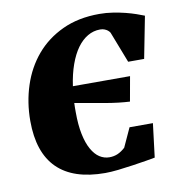

<svg xmlns="http://www.w3.org/2000/svg" viewBox="-70 -636 655 711"><g transform="rotate(-10 257.5 -281.0)"><path d="M269.5 11.2Q149.9 11.2 89.6 -48.3Q29.3 -107.9 29.3 -226.6Q29.3 -296.4 49.8 -359.1Q70.3 -421.9 110.6 -469.5Q150.9 -517.1 210.7 -544.9Q270.5 -572.8 349.6 -572.8Q376 -572.8 400.6 -568.8Q425.3 -564.9 446.5 -559.6Q467.8 -554.2 485.4 -548.1Q502.9 -542 515.1 -537.1L484.4 -379.9H424.3L378.9 -497.1Q376 -502 370.6 -506.3Q366.2 -509.8 359.1 -512.7Q352.1 -515.6 342.3 -515.6Q317.4 -515.6 295.7 -502.9Q273.9 -490.2 256.3 -466.1Q238.8 -441.9 226.1 -406.5Q213.4 -371.1 207 -326.2H421.9L405.3 -233.4Q364.7 -235.4 315.4 -243.9Q266.1 -252.4 201.2 -264.2Q200.7 -255.9 200.7 -247.1Q200.7 -238.3 200.7 -229.5Q200.7 -181.6 208 -146.5Q215.3 -111.3 228.3 -88.4Q241.2 -65.4 258.3 -54.4Q275.4 -43.5 294.9 -43.5Q312 -43.5 326.4 -49.8Q340.8 -56.2 354.5 -68.8L387.2 -140.1H475.1L459.5 -13.2Q449.7 -11.2 426.3 -7.3Q402.8 -3.4 374.8 0.7Q346.7 4.9 318.4 8.1Q290 11.2 269.5 11.2Z"/></g></svg>

Font: Merriweather UltraBold
Style: Italic
Weight: 900
Italic angle: -7°
Designer: Eben Sorkin ( eben@eyebytes.com )
Foundry: Eben Sorkin ( eben@eyebytes.com )
Version: Version 1.52; ttfautohint (v1.4.1)